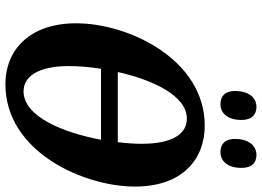

<svg xmlns="http://www.w3.org/2000/svg" viewBox="-149 -807 967 709"><g transform="rotate(90 334.5 -452.5)"><path d="M542 -783C569 -783 600 -803 600 -861C600 -899 581 -916 552 -916C516 -916 493 -884 493 -837C493 -800 512 -783 542 -783ZM365 -783C392 -783 423 -803 423 -861C423 -899 403 -916 375 -916C338 -916 316 -884 316 -837C316 -800 335 -783 365 -783ZM291 11C542 11 669 -280 669 -467C669 -645 566 -725 444 -725C200 -725 66 -445 66 -250C66 -80 163 11 291 11ZM418 -659C474 -659 511 -607 511 -492C511 -466 509 -436 505 -404H246C275 -533 333 -659 418 -659ZM224 -223C224 -257 227 -299 234 -342H496C470 -203 411 -56 317 -56C265 -56 224 -106 224 -223Z"/></g></svg>

Font: Noto Serif Condensed Extra
Style: Italic
Weight: 800
Width: 3
Italic angle: -12°
Designer: Monotype Design Team
Foundry: Monotype Imaging Inc.
Version: Version 1.901